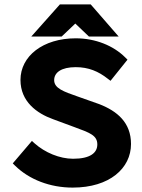

<svg xmlns="http://www.w3.org/2000/svg" viewBox="-20 -840 645 872"><path d="M48 -88C113 -24 208 12 310 12C478 12 575 -76 575 -186C575 -283 513 -335 431 -367L332 -402C269 -424 226 -439 226 -476C226 -511 259 -535 324 -535C382 -535 427 -516 470 -482L482 -473L559 -569L549 -579C495 -633 413 -666 324 -666C175 -666 73 -585 73 -477C73 -378 148 -325 220 -299L320 -262C388 -237 422 -225 422 -184C422 -146 390 -119 312 -119C251 -119 184 -147 137 -189L125 -200L38 -98ZM322 -733 384 -674H519L392 -820H252L122 -674H260Z"/></svg>

Font: Falling Sky
Style: Bd+
Weight: 400
Designer: Paul D. Hunt
Foundry: Adobe Systems Incorporated
Version: Version 1.02